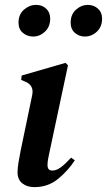

<svg xmlns="http://www.w3.org/2000/svg" viewBox="-20 -754 439 788"><path d="M121 14Q91 14 71.5 -1.5Q52 -17 52 -47Q52 -64 56 -88Q60 -112 65 -137L112 -363Q121 -405 81 -420L67 -426L69 -444L249 -496L259 -486L183 -129Q179 -112 177 -99.5Q175 -87 175 -76Q175 -54 195 -54Q211 -54 228.5 -66.5Q246 -79 272 -107L287 -96Q259 -53 218 -19.5Q177 14 121 14ZM116 -604Q92 -604 74 -619Q56 -634 56 -661Q56 -695 78.5 -714.5Q101 -734 128 -734Q153 -734 169.5 -718.5Q186 -703 186 -678Q186 -644 164.5 -624Q143 -604 116 -604ZM328 -604Q305 -604 287.5 -619Q270 -634 270 -661Q270 -695 292 -714.5Q314 -734 340 -734Q365 -734 382 -718.5Q399 -703 399 -678Q399 -644 377.5 -624Q356 -604 328 -604Z"/></svg>

Font: DM Serif Text
Style: Italic
Weight: 400
Italic angle: -12°
Designer: Colophon Foundry, Frank Grießhammer
Foundry: Colophon Foundry
Version: Version 5.100; ttfautohint (v1.8.2)